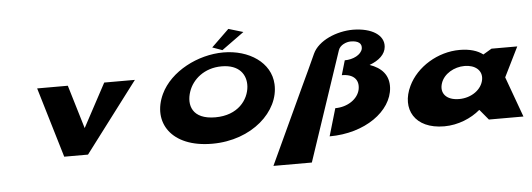

<svg xmlns="http://www.w3.org/2000/svg" viewBox="-52 -821 3144 1135"><g transform="rotate(-5 1520.0 -253.0)"><path d="M358.7 -416H176.7L301 0H442L756.7 -416H574.7L436.2 -158Z M1228.8 -567 1287.5 -546 1420.2 -642 1333.2 -668ZM914.8 -319C839 -157 936 0 1180 0C1416 0 1585 -157 1576.8 -319C1570.6 -448 1443.4 -532 1291.4 -532C1140.4 -532 975.6 -448 914.8 -319ZM1076.8 -319C1100.5 -389 1171 -451 1274 -451C1379 -451 1420.5 -389 1415.8 -319C1409.9 -241 1346.6 -154 1211.6 -154C1073.6 -154 1049.9 -241 1076.8 -319Z M1874.4 17C2085.4 17 2246.3 -100 2255.4 -238C2260 -314 2215.9 -359 2146.6 -383C2203.8 -404 2241 -438 2244.8 -482C2251.3 -551 2178.5 -598 2066.7 -599C1968.7 -599 1859.6 -553 1825.1 -478L1781.6 -383L1738.5 -291L1528.2 162H1756.2L1973.2 -485C1983 -516 2021.3 -531 2047.3 -531C2093.3 -531 2114.5 -513 2108.8 -482C2100.4 -447 2052.7 -423 2002.7 -423L1977.6 -337C2047.6 -337 2080.1 -301 2069.5 -245C2057.8 -188 1995.3 -146 1922.3 -146Z M2376.6 -239C2313.5 -108 2378.4 17 2555.4 17C2638.4 17 2716.6 -17 2768.3 -61H2770.3L2821 0H3026L2938.7 -240L3025.7 -416H2872.7L2822.1 -386C2789.9 -411 2744 -425 2684 -425C2555 -425 2428.3 -348 2376.6 -239ZM2563.6 -239C2581.8 -293 2643.2 -328 2705.2 -328C2767.2 -328 2810.8 -293 2801.6 -239C2791.7 -181 2730.8 -136 2656.8 -136C2579.8 -136 2543.7 -181 2563.6 -239Z"/></g></svg>

Font: Hussar Milosc
Style: Obl
Weight: 700
Foundry: Cannot Into Space Fonts
Version: Version 1.02